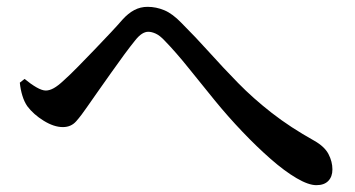

<svg xmlns="http://www.w3.org/2000/svg" viewBox="-20 -622 1040 562"><path d="M906 -80Q883 -80 848 -100.5Q813 -121 772.5 -156.5Q732 -192 690 -236Q647 -281 607.5 -329.5Q568 -378 531.5 -423.5Q495 -469 462 -503Q448 -518 436 -523.5Q424 -529 414 -529Q405 -529 395.5 -523Q386 -517 375 -503Q362 -487 343.5 -462Q325 -437 305 -408.5Q285 -380 266.5 -354Q248 -328 235 -309Q218 -284 203 -267Q188 -250 164 -250Q138 -250 108 -268.5Q78 -287 60 -311Q51 -324 45.5 -342Q40 -360 38 -380L52 -391Q70 -376 86.5 -366.5Q103 -357 114 -357Q125 -357 137.5 -364Q150 -371 166 -386Q185 -403 208.5 -427Q232 -451 257.5 -477.5Q283 -504 304.5 -527Q326 -550 338 -564Q355 -583 373 -592.5Q391 -602 412 -602Q437 -602 461 -592Q485 -582 511 -555Q553 -513 593 -468.5Q633 -424 677 -379Q721 -334 775.5 -291.5Q830 -249 900 -210Q930 -193 941.5 -171Q953 -149 953 -126Q953 -105 941 -92.5Q929 -80 906 -80Z"/></svg>

Font: Noto Serif TC SemiBold
Style: Regular
Weight: 600
Version: Version 2.002-H1;hotconv 1.1.0;makeotfexe 2.6.0